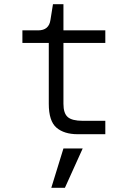

<svg xmlns="http://www.w3.org/2000/svg" viewBox="-20 -641 640 917"><path d="M351 0Q286 0 249.5 -31.5Q213 -63 213 -145V-436H87V-496H162Q214 -496 221 -546L233 -621H283V-496H483V-436H283V-145Q283 -100 303.5 -82Q324 -64 375 -64H483V0ZM225 256 283 68H375L290 256Z"/></svg>

Font: DM Mono Light
Style: Regular
Weight: 300
Designer: Colophon Foundry
Foundry: Colophon Foundry
Version: Version 1.000; ttfautohint (v1.8.2.53-6de2)